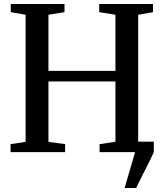

<svg xmlns="http://www.w3.org/2000/svg" viewBox="-20 -763 822 963"><path d="M605 180 657.5 0 640.5 -52.5H751.5V0Q738 30 722 61.5Q706 93 690.8 123Q675.5 153 663 180ZM108.5 -51.5V-689L34 -702V-743H303.5V-702L223 -689V-407.5H559V-689L477.5 -702V-743H747.5V-702L673 -689V-51.5L749 -40V0H479.5V-40L559 -52V-354.5H223V-51.5L306.5 -40V0H33V-40Z"/></svg>

Font: Merriweather 60pt Medium
Style: Regular
Weight: 500
Version: Version 2.100